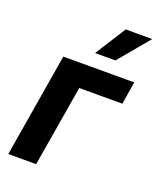

<svg xmlns="http://www.w3.org/2000/svg" viewBox="-144 -863 777 949"><g transform="rotate(20 245.0 -388.5)"><path d="M355.5 -615.8H248.6L350.9 -777.3H490.4ZM162.6 0H16L106.9 -545.5H480.1L460.6 -426.5H234Z"/></g></svg>

Font: Linik Sans
Style: Bold Italic
Weight: 700
Italic angle: 9°
Designer: Fonts by Rasmus Andersson / Changes by Cristiano Sobral with parts from Marc Monis
Foundry: rsms
Version: Version 3.020; ttfautohint (v1.6)